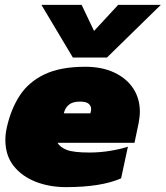

<svg xmlns="http://www.w3.org/2000/svg" viewBox="-20 -758 680 788"><path d="M279 -522 150 -738H315L366 -631L465 -738H640L419 -522ZM251 10Q183 10 126.5 -12Q70 -34 36 -77Q2 -120 2 -184Q2 -208 8 -235Q25 -311 61.5 -366.5Q98 -422 163 -453Q228 -484 330 -484Q398 -484 448.5 -460.5Q499 -437 526.5 -395.5Q554 -354 554 -299Q554 -288 552.5 -276.5Q551 -265 549 -253L532 -172H216Q227 -153 255 -142.5Q283 -132 347 -132Q392 -132 435.5 -139.5Q479 -147 505 -156L477 -26Q395 10 251 10ZM242 -293H351L353 -302Q354 -305 354 -311Q354 -323 344 -332Q334 -341 308 -341Q278 -341 262.5 -328Q247 -315 242 -293Z"/></svg>

Font: Kanit Black
Style: Italic
Weight: 900
Italic angle: -12°
Designer: Katatrad Team
Foundry: CadsonDemak
Version: Version 2.000; ttfautohint (v1.8.3)